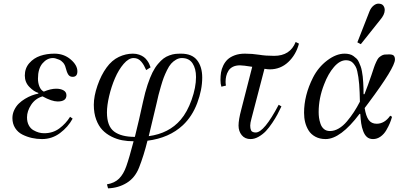

<svg xmlns="http://www.w3.org/2000/svg" viewBox="-20 -750 2210 1052"><path d="M48 -103Q48 -126 58 -147Q68 -168 83 -182.5Q98 -197 117 -208.5Q136 -220 154.5 -227Q173 -234 190 -237V-241Q166 -248 141 -273.5Q116 -299 116 -336Q116 -376 140.5 -404Q165 -432 200.5 -444Q236 -456 278 -456Q330 -456 367 -424.5Q404 -393 404 -359Q404 -329 378 -329Q362 -329 354 -341.5Q346 -354 340 -378Q336 -395 326 -406.5Q316 -418 304 -423Q292 -428 284 -430Q276 -432 270 -432Q238 -432 213 -403Q188 -374 188 -319Q188 -296 196 -276Q204 -256 220 -248Q258 -264 288 -264Q312 -264 328 -255Q344 -246 344 -228Q344 -194 296 -194Q264 -194 213 -222Q173 -210 150.5 -175.5Q128 -141 128 -107Q128 -82 137.5 -64Q147 -46 162.5 -37Q178 -28 192.5 -24Q207 -20 222 -20Q270 -20 305.5 -46.5Q341 -73 364 -110L378 -100Q353 -54 309 -21Q265 12 210 12Q182 12 155 6Q128 0 103 -12.5Q78 -25 63 -48.5Q48 -72 48 -103Z M494 -176Q494 -223 514 -281Q534 -339 564 -380Q593 -420 631 -438Q669 -456 708 -456Q727 -456 742.5 -450.5Q758 -445 768 -437.5Q778 -430 786 -419Q794 -408 797.5 -400Q801 -392 805 -381L781 -366Q774 -381 769 -390.5Q764 -400 755 -411Q746 -422 735.5 -427Q725 -432 712 -432Q685 -432 657.5 -400Q630 -368 610 -321.5Q590 -275 578 -223.5Q566 -172 566 -134Q566 -59 605 -29.5Q644 0 719 0Q742 -92 764 -194Q775 -245 788.5 -285.5Q802 -326 815.5 -353Q829 -380 845.5 -399.5Q862 -419 876 -429.5Q890 -440 908 -446.5Q926 -453 940 -454.5Q954 -456 972 -456Q1032 -456 1060 -420Q1088 -384 1088 -325Q1088 -258 1060.5 -185Q1033 -112 982 -64Q907 6 788 21Q768 102 742 168Q720 224 674.5 252Q629 280 572 282L566 260Q608 253 632.5 228.5Q657 204 672 161Q688 116 712 24Q679 24 649.5 18.5Q620 13 591 -1.5Q562 -16 541 -38Q520 -60 507 -95Q494 -130 494 -176ZM795 -4Q906 -19 970 -94Q1006 -136 1030 -203.5Q1054 -271 1054 -328Q1054 -374 1035 -403Q1016 -432 976 -432Q960 -432 944.5 -423Q929 -414 917.5 -401Q906 -388 895 -365.5Q884 -343 877 -324.5Q870 -306 861.5 -276.5Q853 -247 848.5 -229.5Q844 -212 838 -184Z M1322 -456Q1362 -456 1400 -450Q1436 -444 1482 -444Q1570 -444 1600 -520L1618 -511Q1602 -450 1559.5 -410Q1517 -370 1458 -370Q1447 -370 1429 -373L1358 -101Q1351 -76 1351 -62Q1351 -54 1352 -48Q1353 -42 1355.5 -36Q1358 -30 1365 -27Q1372 -24 1381 -24Q1427 -24 1507 -176L1522 -167Q1510 -142 1500 -123Q1490 -104 1472 -77Q1454 -50 1437 -32Q1420 -14 1397.5 -1Q1375 12 1353 12Q1322 12 1304.5 -9.5Q1287 -31 1287 -62Q1287 -94 1302 -150L1362 -384Q1312 -392 1295 -392Q1272 -392 1256 -384Q1240 -376 1231.5 -362Q1223 -348 1219.5 -333Q1216 -318 1216 -302Q1216 -291 1218 -281L1193 -275Q1188 -290 1188 -312Q1188 -334 1191 -353Q1194 -372 1203.5 -391.5Q1213 -411 1227.5 -424.5Q1242 -438 1266 -447Q1290 -456 1322 -456Z M1646 -132Q1646 -228 1695 -325Q1724 -382 1773 -419Q1822 -456 1868 -456Q1882 -456 1894.5 -453Q1907 -450 1916.5 -443Q1926 -436 1933.5 -429Q1941 -422 1946.5 -409.5Q1952 -397 1956 -386.5Q1960 -376 1963 -359.5Q1966 -343 1967.5 -330.5Q1969 -318 1970 -299Q1971 -280 1971.5 -267Q1972 -254 1972 -234H1977Q1996 -282 2015 -338Q2025 -368 2029.5 -381.5Q2034 -395 2041.5 -411Q2049 -427 2054 -432.5Q2059 -438 2068.5 -444Q2078 -450 2087 -451Q2096 -452 2112 -452Q2131 -452 2137.5 -445Q2144 -438 2144 -424Q2144 -380 1999 -186L1978 -158Q1985 -114 2000 -93Q2015 -72 2044 -72Q2087 -72 2118 -116L2128 -110Q2123 -92 2116 -75Q2109 -58 2096.5 -36.5Q2084 -15 2065 -1.5Q2046 12 2024 12Q2004 12 1991 1Q1978 -10 1970 -31.5Q1962 -53 1959 -74.5Q1956 -96 1954 -126H1950Q1846 12 1764 12Q1732 12 1708 -1Q1684 -14 1671 -35Q1658 -56 1652 -80Q1646 -104 1646 -132ZM1726 -136Q1726 -120 1728 -105Q1730 -90 1736 -72Q1742 -54 1755 -43Q1768 -32 1788 -32Q1812 -32 1836 -46Q1860 -60 1881 -85Q1902 -110 1919 -136Q1936 -162 1952 -193Q1951 -224 1950.5 -244Q1950 -264 1948 -288Q1946 -312 1943.5 -327.5Q1941 -343 1937.5 -359.5Q1934 -376 1928 -386Q1922 -396 1915 -404Q1908 -412 1898 -416Q1888 -420 1876 -420Q1842 -420 1810 -383Q1778 -346 1756 -288Q1726 -212 1726 -136ZM1938 -518 2005 -689Q2013 -708 2026.5 -719Q2040 -730 2053 -730Q2072 -730 2080 -719.5Q2088 -709 2088 -695Q2088 -670 2063 -641L1957 -508Z"/></svg>

Font: Old Standard TT
Style: Italic
Weight: 400
Italic angle: -15.2°
Designer: Alexey Kryukov <alexios@thessalonica.org.ru>
Version: Version 2.2